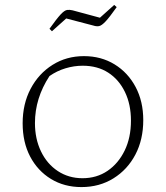

<svg xmlns="http://www.w3.org/2000/svg" viewBox="-20 -753 674 780"><path d="M311 7Q241 7 187 -26Q133 -59 102.5 -117Q72 -175 72 -252Q72 -331 104.5 -392.5Q137 -454 193.5 -489.5Q250 -525 321 -525Q391 -525 445.5 -491.5Q500 -458 531 -399.5Q562 -341 562 -265Q562 -186 530 -125Q498 -64 441 -28.5Q384 7 311 7ZM315 -29Q373 -29 417 -59Q461 -89 486.5 -141.5Q512 -194 512 -263Q512 -329 487.5 -379.5Q463 -430 419.5 -458Q376 -486 316 -486Q281 -486 246 -475.5Q211 -465 181 -444Q122 -354 122 -253Q122 -189 146.5 -138Q171 -87 215 -58Q259 -29 315 -29ZM191 -626 181 -636Q211 -678 226.5 -694.5Q242 -711 252.5 -712.5Q263 -714 275 -711L386 -681L444 -733L454 -724Q425 -683 409 -666Q393 -649 382.5 -647Q372 -645 360 -649L249 -678Z"/></svg>

Font: Piazzolla SC ExtraLight
Style: Regular
Weight: 200
Designer: Juan Pablo del Peral
Foundry: Huerta Tipografica
Version: Version 1.330